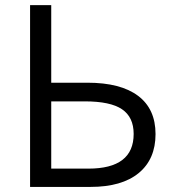

<svg xmlns="http://www.w3.org/2000/svg" viewBox="-20 -734 683 754"><path d="M181.2 -71.8H327.1Q504.9 -71.8 504.9 -208Q504.9 -273.9 459.2 -304.9Q413.6 -335.9 313 -335.9H181.2ZM335.9 0H98.1V-713.9H181.2V-409.2H323.2Q453.6 -409.2 522.2 -357.7Q590.8 -306.2 590.8 -207.5Q590.8 -108.9 524.7 -54.4Q458.5 0 335.9 0Z"/></svg>

Font: OpenSans-Regular
Style: Regular
Weight: 400
Foundry: Ascender Corporation
Version: Version 1.10